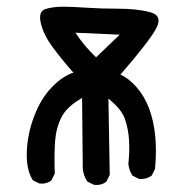

<svg xmlns="http://www.w3.org/2000/svg" viewBox="-20 -548 540 563"><path d="M255.9 -5.9 236.3 -15.6Q224.6 -33.2 222.7 -52.7L220.7 -260.7Q175.8 -235.4 160.2 -204.1Q144.5 -172.9 141.6 -134.8Q138.7 -96.7 140.6 -39.1L130.9 -19.5Q117.2 -7.8 95.7 -9.8L76.2 -19.5Q56.6 -50.8 58.6 -103Q60.5 -155.3 80.1 -207Q99.6 -258.8 131.8 -292Q164.1 -325.2 195.3 -335Q162.1 -372.1 134.8 -409.2Q107.4 -446.3 99.6 -480.5Q91.8 -514.6 113.3 -521.5Q134.8 -528.3 164.1 -528.3Q193.4 -528.3 233.9 -525.4Q274.4 -522.5 327.1 -522.5Q379.9 -522.5 418.9 -512.7Q458 -502.9 438.5 -465.8Q420.9 -430.7 333 -329.1Q356.4 -319.3 379.9 -293Q403.3 -266.6 417 -230.5Q430.7 -194.3 435.1 -149.9Q439.5 -105.5 434.6 -52.7L424.8 -33.2Q409.2 -21.5 387.7 -23.4L368.2 -33.2Q358.4 -48.8 356.4 -67.4Q360.4 -105.5 358.4 -137.2Q356.4 -168.9 346.7 -198.2Q336.9 -227.5 297.9 -258.8L301.8 -35.2L292 -15.6Q278.3 -3.9 255.9 -5.9ZM331.1 -446.3 201.2 -452.1Q226.6 -413.1 261.7 -379.9Z"/></svg>

Font: JasonHandwriting4
Style: Regular
Weight: 400
Version: Version 1.01.21